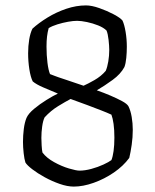

<svg xmlns="http://www.w3.org/2000/svg" viewBox="-20 -690 575 710"><path d="M253 0Q229 0 200.5 -10Q172 -20 145.5 -34.5Q119 -49 99.5 -64Q80 -79 74 -89Q70 -101 67.5 -123.5Q65 -146 65 -165Q65 -189 68 -213Q71 -237 78 -254Q85 -270 106 -287.5Q127 -305 152 -320.5Q177 -336 194 -344Q165 -356 139.5 -367Q114 -378 101 -389Q93 -405 88.5 -434Q84 -463 84 -493Q84 -520 88 -544Q92 -568 100 -584Q123 -605 155.5 -625Q188 -645 225 -657.5Q262 -670 298 -670Q319 -670 347.5 -660Q376 -650 400.5 -637Q425 -624 433 -614Q440 -599 444.5 -572Q449 -545 449 -517Q449 -497 447 -476Q445 -455 440 -442Q426 -416 396.5 -394.5Q367 -373 338 -356Q364 -347 388.5 -336.5Q413 -326 431.5 -316Q450 -306 455 -297Q463 -281 467 -257.5Q471 -234 471 -210Q471 -182 467 -154.5Q463 -127 458 -106Q436 -76 401 -52Q366 -28 326.5 -14Q287 0 253 0ZM274 -59Q294 -59 318 -65.5Q342 -72 362.5 -81.5Q383 -91 392 -98Q397 -110 400 -131.5Q403 -153 403 -181Q403 -210 400 -231.5Q397 -253 392 -266Q377 -273 355 -281.5Q333 -290 304 -301Q275 -312 241 -324Q222 -314 195 -297.5Q168 -281 145 -256Q139 -244 136 -222.5Q133 -201 133 -180Q133 -169 134 -152Q135 -135 137 -126Q152 -106 180 -90.5Q208 -75 235 -67Q262 -59 274 -59ZM289 -373Q305 -380 329.5 -394Q354 -408 371 -428Q377 -442 380.5 -463Q384 -484 384 -505Q384 -520 381.5 -542.5Q379 -565 374 -577Q363 -588 343 -596Q323 -604 301.5 -608.5Q280 -613 265 -613Q251 -613 231.5 -609.5Q212 -606 192.5 -600Q173 -594 160 -586Q156 -572 154 -555.5Q152 -539 152 -518Q152 -486 155.5 -458Q159 -430 165 -416Q176 -412 182 -409.5Q188 -407 197 -404Q206 -401 227 -394Q248 -387 289 -373Z"/></svg>

Font: Texturina 12pt ExtraLight
Style: Regular
Weight: 250
Designer: Guillermo Torres Carreño
Foundry: Omnibus-Type
Version: Version 1.002